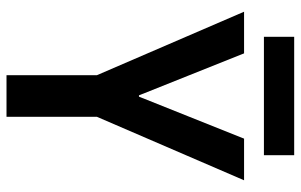

<svg xmlns="http://www.w3.org/2000/svg" viewBox="-187 -737 924 590"><g transform="rotate(90 275.0 -442.0)"><path d="M211 0V-278L16 -730H144L273 -407H277L406 -730H534L339 -278V0ZM93 -791V-884H457V-791Z"/></g></svg>

Font: M PLUS Code Latin SemiExpanded SemiBold
Style: Regular
Weight: 600
Width: 6
Designer: Coji Morishita
Foundry: UNDERFOREST DESIGN
Version: Version 1.002; ttfautohint (v1.8.3)